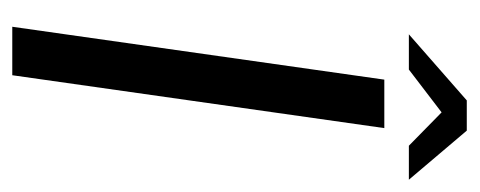

<svg xmlns="http://www.w3.org/2000/svg" viewBox="-248 -514 762 305"><g transform="rotate(90 132.5 -361.0)"><path d="M22 0 106 -591H183L99 0ZM34 -630 139 -722H187L265 -630H211L158 -682L90 -630Z"/></g></svg>

Font: Alumni Sans Thin Medium
Style: Italic
Weight: 500
Italic angle: -8°
Version: Version 1.016